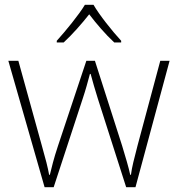

<svg xmlns="http://www.w3.org/2000/svg" viewBox="-20 -784 746 805"><path d="M372 -764H336C311 -722 255 -654 218 -613V-606H247C284 -640 324 -686 354 -724C383 -686 422 -640 459 -606H488V-613C451 -653 396 -722 372 -764ZM390 -371 509 1H548L691 -529H652L557 -175C542 -117 533 -83 529 -51H526C519 -84 507 -123 492 -173L378 -529H342L223 -172C204 -115 197 -83 189 -51H186C180 -84 172 -115 155 -175L57 -529H15L167 1H205L327 -371C339 -407 348 -440 357 -474H360C369 -440 378 -410 390 -371Z"/></svg>

Font: Noto Sans Thai Looped ExtraLight
Style: Regular
Weight: 200
Designer: Sasikarn Vongin, Ben Mitchell
Foundry: The Fontpad Ltd
Version: Version 1.001